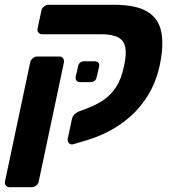

<svg xmlns="http://www.w3.org/2000/svg" viewBox="-40 -591 714 802"><path d="M1 191Q-10 191 -15.5 184Q-21 177 -19 166L86 -330Q88 -340 96.5 -347.5Q105 -355 116 -355H208Q218 -355 223.5 -347.5Q229 -340 227 -330L122 166Q120 177 111.5 184Q103 191 92 191ZM264 12Q254 14 247.5 6Q241 -2 243 -12L261 -96Q263 -105 271.5 -113.5Q280 -122 291 -126L328 -140Q362 -153 392 -173Q422 -193 444.5 -227Q467 -261 478 -315Q489 -363 483.5 -392.5Q478 -422 453.5 -435Q429 -448 382 -448H136Q126 -448 120.5 -455Q115 -462 117 -472L133 -547Q135 -557 144 -564Q153 -571 163 -571H437Q527 -571 574.5 -543Q622 -515 633.5 -458.5Q645 -402 627 -317Q612 -249 580 -196Q548 -143 504.5 -104.5Q461 -66 410.5 -40.5Q360 -15 308 -1ZM294 -248Q284 -248 279.5 -254Q275 -260 276 -270L286 -313Q290 -335 313 -335H356Q366 -335 371 -329Q376 -323 374 -313L364 -270Q360 -248 338 -248Z"/></svg>

Font: Rubik SemiBold
Style: Italic
Weight: 600
Italic angle: -12°
Designer: Hubert and Fischer
Foundry: Hubert and Fischer
Version: Version 2.300;gftools[0.9.30]